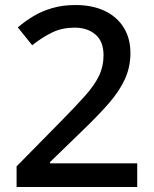

<svg xmlns="http://www.w3.org/2000/svg" viewBox="-20 -744 612 764"><path d="M526 0H46V-82L230 -269Q284 -324 320 -364.5Q356 -405 374 -442.5Q392 -480 392 -524Q392 -579 360 -606.5Q328 -634 277 -634Q228 -634 189 -615.5Q150 -597 108 -564L51 -635Q80 -660 113.5 -680Q147 -700 188.5 -712Q230 -724 280 -724Q348 -724 397 -700.5Q446 -677 472.5 -634Q499 -591 499 -533Q499 -476 476 -427Q453 -378 411 -330.5Q369 -283 312 -228L179 -99V-94H526Z"/></svg>

Font: Noto Sans Tangsa Medium
Style: Regular
Weight: 500
Version: Version 1.504